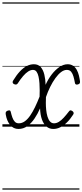

<svg xmlns="http://www.w3.org/2000/svg" viewBox="-20 -1053 685 1596"><path d="M133 19Q92 19 64.5 -14Q37 -47 28 -100Q26 -112 28 -119.5Q30 -127 41 -132Q51 -136 58.5 -135.5Q66 -135 69 -125Q75 -98 83 -76Q91 -54 103.5 -41Q116 -28 136 -28Q163 -28 186.5 -45Q210 -62 231 -92.5Q252 -123 271.5 -163.5Q291 -204 309 -250Q310 -273 310 -302Q310 -331 308 -360.5Q306 -390 300.5 -415.5Q295 -441 284 -456.5Q273 -472 254 -472Q235 -472 214.5 -459Q194 -446 172 -420.5Q150 -395 127 -359Q122 -352 114.5 -350.5Q107 -349 96 -354Q88 -358 85.5 -365.5Q83 -373 89 -383Q117 -429 145 -459Q173 -489 202 -504Q231 -519 262 -519Q298 -519 318.5 -495.5Q339 -472 348.5 -433Q358 -394 359 -348Q380 -395 409.5 -433.5Q439 -472 473.5 -495.5Q508 -519 542 -519Q569 -519 588 -506Q607 -493 618.5 -471.5Q630 -450 636 -425Q642 -400 645 -377Q646 -367 642.5 -360.5Q639 -354 627 -351Q617 -348 610.5 -351.5Q604 -355 603 -363Q598 -391 591 -416Q584 -441 571.5 -456.5Q559 -472 535 -472Q512 -472 488 -454Q464 -436 440.5 -403.5Q417 -371 397 -330.5Q377 -290 362 -246Q361 -225 361 -197Q361 -169 364 -139.5Q367 -110 374.5 -84.5Q382 -59 395.5 -43.5Q409 -28 429 -28Q449 -28 469 -40Q489 -52 510 -75Q531 -98 554 -128Q560 -137 568.5 -135.5Q577 -134 584 -128Q590 -123 592 -116Q594 -109 588 -100Q563 -61 536 -35Q509 -9 481 5Q453 19 423 19Q390 19 366 -1.5Q342 -22 328.5 -60Q315 -98 313 -152Q293 -106 266.5 -67Q240 -28 207 -4.5Q174 19 133 19ZM0 513H640V523H0ZM0 -20H640V0H0ZM0 -505H640V-500H0ZM0 -1033H640V-1023H0Z"/></svg>

Font: Playwrite IN Guides
Style: Regular
Weight: 400
Designer: Veronika Burian, José Scaglione
Foundry: TypeTogether
Version: Version 1.003